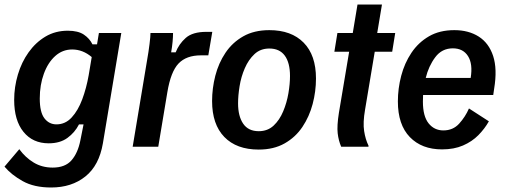

<svg xmlns="http://www.w3.org/2000/svg" viewBox="-29 -645 2224 844"><path d="M195.8 179.2Q120.8 179.2 70.8 151.2Q20.8 123.3 -9.2 87.5L55.8 10.8Q82.5 47.5 119.2 69.6Q155.8 91.7 202.5 91.7Q257.5 91.7 285.4 59.6Q313.3 27.5 324.2 -27.5L338.3 -98.3H318.3Q300 -62.5 267.5 -38.8Q235 -15 185 -15Q115 -15 74.2 -65.4Q33.3 -115.8 33.3 -205.8Q33.3 -262.5 49.6 -317.1Q65.8 -371.7 96.7 -415Q127.5 -458.3 170.8 -484.2Q214.2 -510 269.2 -510Q314.2 -510 339.6 -492.9Q365 -475.8 377.5 -450H397.5L405.8 -500H504.2L423.3 -15Q406.7 82.5 346.2 130.8Q285.8 179.2 195.8 179.2ZM219.2 -98.3Q258.3 -98.3 286.2 -128.8Q314.2 -159.2 332.5 -208.3Q350.8 -257.5 360.8 -314.2L374.2 -394.2Q335 -427.5 288.3 -427.5Q245.8 -427.5 213.8 -398.8Q181.7 -370 163.8 -320.8Q145.8 -271.7 145.8 -211.7Q145.8 -151.7 166.2 -125Q186.7 -98.3 219.2 -98.3Z M554.2 0 617.5 -380Q624.2 -417.5 628.3 -451.2Q632.5 -485 632.5 -500H731.7Q731.7 -483.3 729.6 -460.8Q727.5 -438.3 723.3 -415H743.3Q757.5 -451.7 787.5 -478.3Q817.5 -505 878.3 -505H904.2L886.7 -401.7H854.2Q790 -401.7 755.8 -365.8Q721.7 -330 706.7 -240L666.7 0Z M1108.3 12.5Q1010.8 12.5 957.1 -42.9Q903.3 -98.3 903.3 -200.8Q903.3 -256.7 917.5 -312.1Q931.7 -367.5 962.1 -412.9Q992.5 -458.3 1040.4 -485.4Q1088.3 -512.5 1155 -512.5Q1251.7 -512.5 1305.8 -457.5Q1360 -402.5 1360 -300Q1360 -243.3 1345.4 -187.9Q1330.8 -132.5 1300.4 -87.1Q1270 -41.7 1222.1 -14.6Q1174.2 12.5 1108.3 12.5ZM1108.3 -68.3Q1147.5 -68.3 1173.8 -92.9Q1200 -117.5 1215.8 -155.4Q1231.7 -193.3 1238.8 -235Q1245.8 -276.7 1245.8 -310.8Q1245.8 -369.2 1222.9 -400.4Q1200 -431.7 1155 -431.7Q1115.8 -431.7 1089.6 -407.1Q1063.3 -382.5 1047.1 -345Q1030.8 -307.5 1024.2 -266.2Q1017.5 -225 1017.5 -190.8Q1017.5 -134.2 1040 -101.3Q1062.5 -68.3 1108.3 -68.3Z M1470.8 0Q1459.2 -26.7 1455.4 -59.2Q1451.7 -91.7 1460.8 -149.2L1505.8 -417.5H1440.8L1454.2 -500H1521.7L1542.5 -625H1650L1629.2 -500H1708.3L1695 -417.5H1618.3L1575.8 -163.3Q1565.8 -105.8 1571.7 -68.8Q1577.5 -31.7 1590.8 -5V0Z M1914.2 11.7Q1825 11.7 1772.5 -42.5Q1720 -96.7 1720 -199.2Q1720 -255.8 1734.6 -311.7Q1749.2 -367.5 1779.6 -412.9Q1810 -458.3 1856.7 -485.4Q1903.3 -512.5 1968.3 -512.5Q2030.8 -512.5 2075.4 -484.2Q2120 -455.8 2138.8 -398.8Q2157.5 -341.7 2143.3 -255.8L2139.2 -227.5H1830.8Q1830 -212.5 1830 -198.3Q1830 -134.2 1855 -102.9Q1880 -71.7 1920 -71.7Q1962.5 -71.7 1989.6 -101.7Q2016.7 -131.7 2032.5 -168.3L2120 -111.7Q2101.7 -79.2 2073.8 -50.8Q2045.8 -22.5 2006.2 -5.4Q1966.7 11.7 1914.2 11.7ZM1961.7 -432.5Q1913.3 -432.5 1884.2 -393.3Q1855 -354.2 1842.5 -302.5H2040Q2050 -364.2 2028.3 -398.3Q2006.7 -432.5 1961.7 -432.5Z"/></svg>

Font: Familjen Grotesk GF Medium
Style: Italic
Weight: 500
Designer: Anders Wikstroem, Jonas Baeckman, Matilda Gysing, Kristian Moeller
Foundry: Familjen STHML AB
Version: Version 2.000; Beta; Release 4; Build 6